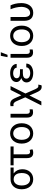

<svg xmlns="http://www.w3.org/2000/svg" viewBox="1754 -2552 1010 4557"><g transform="rotate(-90 2258.5 -274.0)"><path d="M560.1 -528.3H282.7C134.3 -528.3 44.9 -418 44.9 -270.5V-257.3C44.9 -105 134.8 9.8 283.7 9.8C430.7 9.8 519.5 -106 519.5 -242.2V-254.9C519.5 -333.5 486.8 -400.9 432.6 -444.3L419.4 -454.6H560.1ZM134.8 -270.5C134.8 -367.7 182.6 -454.6 282.7 -454.6H283.7C299.8 -454.1 314.9 -452.1 328.1 -447.8C397.5 -425.3 429.7 -352.1 429.7 -270.5V-257.3C429.7 -152.8 382.8 -63.5 283.7 -63.5C182.6 -63.5 134.8 -152.8 134.8 -257.3Z M1059.6 -528.3H611.8V-455.6H783.7V-141.6C783.7 -34.2 830.1 9.8 911.1 9.8C940.4 9.8 966.3 6.8 994.1 -10.3L978 -75.7C964.4 -69.3 950.2 -65.4 930.7 -65.4C898.4 -65.4 874 -80.1 874 -138.7V-455.6H1059.6Z M1128.9 -257.3C1128.9 -105 1221.7 9.8 1370.1 9.8C1519.5 9.8 1610.8 -105 1610.8 -257.3V-270.5C1610.8 -423.3 1518.6 -538.1 1369.1 -538.1C1222.2 -538.1 1128.9 -423.3 1128.9 -270.5ZM1218.8 -270.5C1218.8 -373.5 1269.5 -464.8 1369.1 -464.8C1470.2 -464.8 1521 -373.5 1521 -270.5V-257.3C1521 -153.3 1470.2 -63.5 1370.1 -63.5C1269.5 -63.5 1218.8 -153.3 1218.8 -257.3Z M1745.6 -528.3V-137.7C1745.6 -31.7 1799.3 5.9 1871.6 5.9C1900.4 5.9 1925.3 1 1942.4 -4.4L1940.9 -75.2C1930.7 -73.2 1913.1 -70.3 1897 -70.3C1863.8 -70.3 1835.4 -81.5 1835.4 -140.6L1835.9 -528.3Z M2494.1 -528.3H2402.3L2273.9 -272.9L2214.8 -406.2C2192.9 -455.6 2164.6 -535.2 2070.8 -535.2C2052.7 -535.2 2030.3 -531.7 2016.6 -527.8L2018.6 -457C2026.4 -458.5 2043.5 -460 2051.3 -460C2096.7 -460 2120.6 -421.9 2139.6 -376L2226.6 -178.2L2034.7 203.1H2128.4L2269.5 -79.6L2336.9 74.2C2372.6 154.8 2400.9 208.5 2473.6 210.9C2485.4 210.9 2503.4 209 2513.2 205.1L2528.8 130.4C2519 132.8 2497.1 132.8 2488.8 131.8C2456.5 131.8 2438.5 96.2 2418 54.2L2317.4 -174.8Z M2634.8 -249.5C2599.1 -226.1 2580.1 -191.9 2580.1 -147.5C2580.1 -49.3 2675.3 9.8 2805.2 9.8C2913.1 9.8 3027.8 -41.5 3027.8 -154.8H2938C2938 -105 2885.7 -61.5 2802.7 -61.5C2718.3 -61.5 2669.9 -100.6 2669.9 -149.4C2669.9 -209.5 2717.3 -235.8 2799.8 -235.8H2894.5V-304.2H2799.8C2715.3 -304.2 2679.7 -336.4 2679.7 -383.3C2679.7 -426.8 2716.8 -466.8 2803.2 -466.8C2873.5 -466.8 2929.2 -431.2 2929.2 -382.3H3019C3019 -478 2920.9 -537.6 2805.2 -537.6C2674.8 -537.6 2589.4 -483.9 2589.4 -385.7C2589.4 -350.1 2608.9 -316.4 2643.6 -292.5C2655.3 -284.2 2668.5 -277.3 2683.6 -272C2664.6 -266.1 2648.4 -258.8 2634.8 -249.5Z M3166.5 -528.3V-137.7C3166.5 -31.7 3220.2 5.9 3292.5 5.9C3321.3 5.9 3346.2 1 3363.3 -4.4L3361.8 -75.2C3351.6 -73.2 3334 -70.3 3317.9 -70.3C3284.7 -70.3 3256.3 -81.5 3256.3 -140.6L3256.8 -528.3ZM3179.7 -600.1H3235.8L3296.9 -759.3H3211.9Z M3445.8 -257.3C3445.8 -105 3538.6 9.8 3687 9.8C3836.4 9.8 3927.7 -105 3927.7 -257.3V-270.5C3927.7 -423.3 3835.4 -538.1 3686 -538.1C3539.1 -538.1 3445.8 -423.3 3445.8 -270.5ZM3535.6 -270.5C3535.6 -373.5 3586.4 -464.8 3686 -464.8C3787.1 -464.8 3837.9 -373.5 3837.9 -270.5V-257.3C3837.9 -153.3 3787.1 -63.5 3687 -63.5C3586.4 -63.5 3535.6 -153.3 3535.6 -257.3Z M4042.5 -528.3V-204.1C4042.5 -55.2 4116.2 10.3 4233.4 10.3C4390.6 10.3 4463.4 -118.7 4463.4 -272C4463.4 -383.8 4437.5 -467.3 4409.2 -528.3H4316.9C4348.6 -448.2 4373 -362.8 4373.5 -271C4373.5 -169.9 4325.7 -63.5 4229.5 -63.5C4173.3 -63.5 4132.3 -101.1 4132.3 -203.1V-528.3Z"/></g></svg>

Font: Bert Sans
Style: Regular
Weight: 400
Designer: Christian Robertson (Google), Cristiano Sobral
Foundry: Google, Cristiano Sobral
Version: Version 3.101